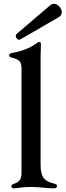

<svg xmlns="http://www.w3.org/2000/svg" viewBox="-20 -998 350 1025"><path d="M53.6 7.5C67.1 7.5 100.5 0 144.9 0C191.8 0 230.8 7.5 267 7.5C274.5 7.5 284.1 5.7 284.1 -5C284.1 -12.4 279.5 -15.6 267.4 -18.5C217.7 -29.8 196.7 -51.5 196.7 -117.9V-707.7L197.1 -708.1C197.1 -728.7 198.5 -749.6 198.5 -763.8C198.5 -771 195.3 -774.1 190.3 -774.1C186.4 -774.1 182.9 -772.7 178.3 -769.2C150.9 -748.6 110.4 -727.6 51.1 -716.6C36.6 -714.1 28.8 -711.3 28.8 -702.4C28.8 -695.7 33.7 -692.8 43.7 -690.3C86.6 -679.3 94.5 -668 95.2 -627.1L94.8 -626.8V-74.6C94.8 -49.4 88.8 -27.3 55.8 -17.4C44.7 -13.8 40.8 -9.9 40.8 -3.9C40.8 3.6 46.2 7.5 53.6 7.5ZM64.3 -805.4C64.3 -795.8 73.2 -785.5 82.7 -785.5C84.9 -785.5 87 -786.6 89.1 -788L293 -905.9C304.7 -912.6 309.7 -922.6 310 -932.5C310 -954.2 289.1 -977.6 267.8 -977.6C260.7 -977.6 254.3 -974.8 247.9 -969.8L70.3 -818.2C65.7 -814.6 63.9 -810 64.3 -805.4Z"/></svg>

Font: Margiela Serif Medium
Style: Regular
Weight: 500
Designer: Andreas Faust, Stefan Endress
Version: Version 1.002;FEAKit 1.0